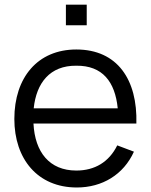

<svg xmlns="http://www.w3.org/2000/svg" viewBox="-20 -791 649 826"><path d="M353.1 -770.8H263.5V-682.3H353.1ZM124 -259.4H566.7C571.9 -447.9 485.4 -578.1 308.3 -578.1C141.7 -578.1 41.7 -457.3 41.7 -279.2C41.7 -107.3 141.7 15.6 310.4 15.6C419.8 15.6 511.5 -39.6 556.2 -138.5L484.4 -165.6C449 -93.8 387.5 -57.3 308.3 -57.3C192.7 -57.3 130.2 -136.5 124 -259.4ZM308.3 -508.3C420.8 -509.4 475 -439.6 486.5 -325H125C136.5 -434.4 194.8 -509.4 308.3 -508.3Z"/></svg>

Font: Manrope3
Style: Regular
Weight: 400
Width: 4
Designer: Mikhail Sharanda
Foundry: Mikhail Sharanda
Version: Version 3.000;PS 003.000;hotconv 1.0.88;makeotf.lib2.5.64775